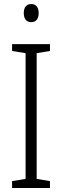

<svg xmlns="http://www.w3.org/2000/svg" viewBox="-20 -933 309 953"><path d="M135 -913C110 -913 98 -895 98 -868C98 -840 111 -823 135 -823C159 -823 172 -840 172 -868C172 -895 160 -913 135 -913ZM228 0V-34L162 -45V-669L228 -680V-714H40V-680L107 -669V-45L40 -34V0Z"/></svg>

Font: Noto Sans Gujarati Condensed Light
Style: Regular
Weight: 300
Width: 3
Designer: Jelle Bosma - Monotype Design Team, Universal Thirst
Foundry: Monotype Imaging Inc.
Version: Version 2.106